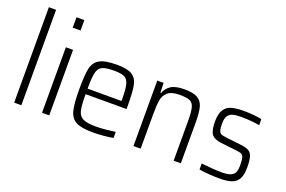

<svg xmlns="http://www.w3.org/2000/svg" viewBox="-97 -1070 2090 1405"><g transform="rotate(20 948.0 -367.5)"><path d="M80 -743H136V0H80Z M295 -743H356V-662H295ZM297 -510H353V0H297Z M869 -237H550Q550 -149 559.5 -110Q569 -71 600.5 -55.5Q632 -40 703 -40Q736 -40 777.5 -44Q819 -48 852 -53V-6Q825 0 780 4Q735 8 693 8Q604 8 562.5 -14.5Q521 -37 507.5 -90.5Q494 -144 494 -254Q494 -365 505 -417Q516 -469 557.5 -493.5Q599 -518 692 -518Q775 -518 812 -494.5Q849 -471 859 -419.5Q869 -368 869 -256ZM550 -280H814V-296Q814 -375 803.5 -411Q793 -447 767.5 -458.5Q742 -470 689 -470Q624 -470 596 -456.5Q568 -443 559 -405Q550 -367 550 -280Z M1058 -510 1061 -434H1066Q1080 -473 1114.5 -495.5Q1149 -518 1219 -518Q1287 -518 1321 -498.5Q1355 -479 1366.5 -437.5Q1378 -396 1378 -320V0H1322V-305Q1322 -379 1313 -412.5Q1304 -446 1279.5 -457Q1255 -468 1200 -468Q1137 -468 1108 -443.5Q1079 -419 1072 -378.5Q1065 -338 1065 -264V0H1009V-510Z M1522 -4V-51Q1613 -40 1681 -40Q1728 -40 1751.5 -50.5Q1775 -61 1783 -81Q1791 -101 1791 -136Q1791 -176 1785.5 -194Q1780 -212 1768 -218Q1756 -224 1728 -227L1605 -241Q1548 -248 1528 -276.5Q1508 -305 1508 -371Q1508 -434 1528.5 -465.5Q1549 -497 1586 -507.5Q1623 -518 1684 -518Q1718 -518 1756.5 -514.5Q1795 -511 1821 -505V-458Q1755 -470 1677 -470Q1636 -470 1612.5 -463.5Q1589 -457 1575.5 -437Q1562 -417 1562 -376Q1562 -340 1567.5 -323Q1573 -306 1585.5 -300Q1598 -294 1625 -291L1746 -277Q1786 -272 1806.5 -260.5Q1827 -249 1836 -221Q1845 -193 1845 -137Q1845 -79 1827.5 -47.5Q1810 -16 1774.5 -4Q1739 8 1678 8Q1640 8 1596 4.5Q1552 1 1522 -4Z"/></g></svg>

Font: Saira SemiCondensed Light
Style: Regular
Weight: 300
Width: 4
Designer: Hector Gatti with collaboration of the Omnibus-Type team
Foundry: Omnibus-Type
Version: Version 0.072; ttfautohint (v1.8)